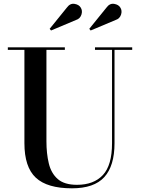

<svg xmlns="http://www.w3.org/2000/svg" viewBox="-20 -1007 763 1042"><path d="M607.5 -898.5 472 -841.5 464.5 -850.5 558 -966Q575.5 -990 599.5 -986Q623.5 -982 633 -966Q644 -949 636.8 -927.2Q629.5 -905.5 607.5 -898.5ZM392.5 -898.5 257 -841.5 249.5 -850.5 343 -966Q360.5 -990 384.5 -986Q408.5 -982 418 -966Q429 -949 421.8 -927.2Q414.5 -905.5 392.5 -898.5ZM22.5 -750H332V-736.5H232V-240Q232 -174 244.8 -120.5Q257.5 -67 293.2 -35.5Q329 -4 398 -4Q489 -4 538.5 -57.2Q588 -110.5 588 -230V-736.5H495.5V-750H697.5V-736.5H601.5V-230Q601.5 -106.5 546 -45.8Q490.5 15 370.5 15Q236 15 174.2 -42.8Q112.5 -100.5 112.5 -230V-736.5H22.5Z"/></svg>

Font: Bodoni* 16 Medium
Style: Regular
Weight: 500
Version: Version 2.2